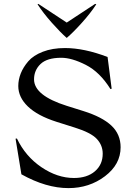

<svg xmlns="http://www.w3.org/2000/svg" viewBox="-20 -957 686 987"><path d="M74 -515Q74 -547 86.5 -579Q99 -611 125 -641.5Q151 -672 200 -691Q249 -710 314 -710Q413 -710 533 -664L554 -501L548 -499Q493 -587 421 -623.5Q349 -660 295 -660Q222 -660 188.5 -628Q155 -596 155 -549Q155 -466 323 -413L409 -386Q505 -356 552.5 -311.5Q600 -267 600 -200Q600 -112 519.5 -51Q439 10 332 10Q217 10 90 -61L60 -244L67 -245Q111 -153 193 -97.5Q275 -42 360 -42Q428 -42 468 -76.5Q508 -111 508 -167Q508 -210 478 -242.5Q448 -275 365 -301L270 -331Q173 -362 123.5 -409.5Q74 -457 74 -515ZM177 -937 323 -841 469 -937 475 -935Q446 -890 400.5 -839.5Q355 -789 323 -762Q291 -790 246.5 -840Q202 -890 173 -935Z"/></svg>

Font: Coconat
Style: Regular
Weight: 400
Designer: Sara Lavazza
Foundry: Collletttivo
Version: Version 1.000;Glyphs 3.2 (3217)